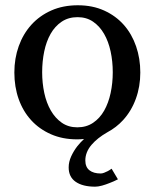

<svg xmlns="http://www.w3.org/2000/svg" viewBox="-20 -514 584 725"><path d="M509.8 -240.2Q509.8 -187 492.9 -140.9Q476.1 -94.7 444.8 -60.5Q419.4 -32.7 384.8 -14.2Q348.1 6.8 326.2 32.2Q302.2 60.1 302.2 91.8Q302.2 116.7 317.6 128.9Q333 141.1 360.4 141.1Q365.7 141.1 373 138.4Q380.4 135.7 386.7 132.3Q394 128.4 401.4 123L425.3 163.1Q409.2 171.4 393.6 177.2Q380.4 182.6 365.5 186.8Q350.6 190.9 339.4 190.9Q292.5 190.9 265.9 172.6Q239.3 154.3 239.3 118.2Q239.3 97.2 248.8 76.4Q258.3 55.7 272 38.1Q284.2 22.9 297.4 10.7Q284.7 12.2 271 12.2Q216.3 12.2 172.4 -7.1Q128.4 -26.4 97.7 -60.1Q66.9 -93.8 50.5 -139.9Q34.2 -186 34.2 -240.2Q34.2 -293.5 50.8 -339.8Q67.4 -386.2 98.6 -420.7Q129.9 -455.1 174.1 -474.6Q218.3 -494.1 273.9 -494.1Q329.6 -494.1 373.5 -474.1Q417.5 -454.1 447.8 -419.7Q478 -385.3 493.9 -339.1Q509.8 -293 509.8 -240.2ZM405.8 -241.2Q405.8 -282.2 397.7 -319.8Q389.6 -357.4 373 -386.2Q356.4 -415 331.5 -432.1Q306.6 -449.2 272.9 -449.2Q238.3 -449.2 212.9 -432.1Q187.5 -415 171.1 -386.2Q154.8 -357.4 147 -319.8Q139.2 -282.2 139.2 -241.2Q139.2 -200.7 147.2 -163.1Q155.3 -125.5 171.9 -96.7Q188.5 -67.9 213.4 -50.5Q238.3 -33.2 272 -33.2Q306.2 -33.2 331.5 -50.3Q356.9 -67.4 373.3 -96.2Q389.6 -125 397.7 -162.6Q405.8 -200.2 405.8 -241.2Z"/></svg>

Font: Charis SIL
Style: Regular
Weight: 400
Foundry: SIL International
Version: Version 4.112